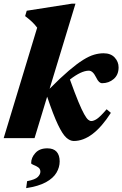

<svg xmlns="http://www.w3.org/2000/svg" viewBox="-26 -734 650 1020"><path d="M375 -714.5 237.5 -262.5Q296 -321.5 339.5 -358.5Q383 -395.5 415.5 -415.8Q448 -436 474 -443.5Q500 -451 524 -451Q562.5 -451 583.2 -428.5Q604 -406 604 -376Q604 -336.5 578 -314.2Q552 -292 516.5 -292Q508 -292 500.5 -298.8Q493 -305.5 484 -324Q467 -358.5 446 -358.5Q406 -358.5 345.5 -311.5Q372 -238 390.2 -194Q408.5 -150 421 -127.8Q433.5 -105.5 442.2 -98.2Q451 -91 459 -91Q472 -91 489.2 -102.5Q506.5 -114 540.5 -153.5L563 -134.5Q467 15 366 15Q346 15 326 -3Q306 -21 281.8 -71.8Q257.5 -122.5 224.5 -220.5L157.5 0H-6.5L171.5 -587Q158.5 -604.5 143.2 -618.8Q128 -633 107.5 -648.5L116 -677L355.5 -714.5ZM139.5 132.5Q139.5 103.5 161.8 78.8Q184 54 225.5 54Q258.5 54 274.8 72.2Q291 90.5 291 123.5Q291 154.5 274 183.5Q257 212.5 218 234Q179 255.5 113 265.5L118 228.5Q161.5 220 175 206Q188.5 192 188.5 178.5Q188.5 162.5 176.2 154.5Q164 146.5 151.8 142Q139.5 137.5 139.5 132.5Z"/></svg>

Font: Newsreader Text ExtraBold
Style: Italic
Weight: 800
Italic angle: -17°
Designer: Hugues Gentile
Foundry: Production Type
Version: Version 1.001